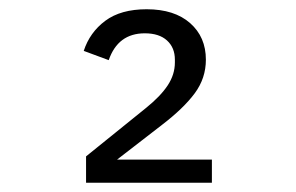

<svg xmlns="http://www.w3.org/2000/svg" viewBox="-20 -724 640 415"><path d="M438 -329H166V-386L296 -491Q327 -516 342.5 -539.5Q358 -563 358 -589V-595Q358 -621 341 -636.5Q324 -652 293 -652Q235 -652 215 -594L161 -614Q174 -654 207.5 -679Q241 -704 297 -704Q357 -704 391 -674Q425 -644 425 -595Q425 -555 401 -522.5Q377 -490 330 -454L233 -379H438Z"/></svg>

Font: iA Writer Mono V
Style: Regular
Weight: 400
Designer: Mike Abbink, Paul van der Laan, Pieter van Rosmalen
Foundry: Bold Monday
Version: Version 2.000